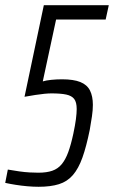

<svg xmlns="http://www.w3.org/2000/svg" viewBox="-32 -708 437 736"><path d="M116 8Q96 8 73 6Q50 4 28 0.5Q6 -3 -12 -7L-2 -58Q21 -54 42 -51Q63 -48 82 -47Q101 -46 115 -46Q147 -46 168.5 -53.5Q190 -61 204.5 -78.5Q219 -96 229.5 -124.5Q240 -153 249 -195Q256 -228 259 -251Q262 -274 262 -290Q262 -316 252.5 -328.5Q243 -341 222 -345.5Q201 -350 165 -350Q154 -350 138.5 -348.5Q123 -347 103.5 -344Q84 -341 62 -337L136 -688H385L373 -633H183L132 -396Q145 -400 165 -402Q185 -404 206 -404Q250 -404 276 -393.5Q302 -383 313 -361Q324 -339 324 -306Q324 -286 320.5 -262Q317 -238 312 -210Q299 -146 284 -104Q269 -62 247.5 -37Q226 -12 194 -2Q162 8 116 8Z"/></svg>

Font: Saira Condensed Light
Style: Italic
Weight: 300
Width: 3
Italic angle: -12°
Designer: Hector Gatti with collaboration of the Omnibus-Type team
Foundry: Omnibus-Type
Version: Version 1.101